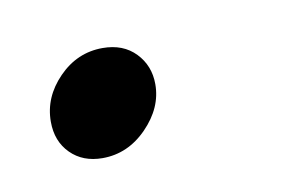

<svg xmlns="http://www.w3.org/2000/svg" viewBox="-31 -137 287 193"><g transform="rotate(-10 112.5 -40.5)"><path d="M17 -31Q17 -56 36 -75.5Q55 -95 81 -95Q102 -95 114.5 -82Q127 -69 127 -50Q127 -26 107.5 -6Q88 14 62 14Q42 14 29.5 1.5Q17 -11 17 -31Z"/></g></svg>

Font: Philosopher
Style: Italic
Weight: 400
Italic angle: -10°
Designer: Jovanny Lemonad
Foundry: Jovanny Lemonad
Version: Version 2.000